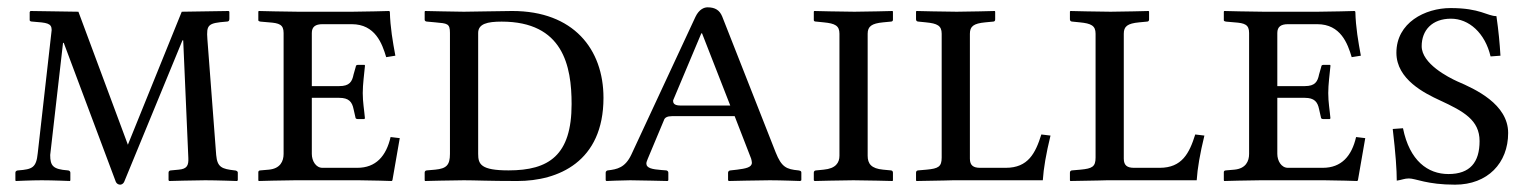

<svg xmlns="http://www.w3.org/2000/svg" viewBox="-20 -492 4174 524"><path d="M478 -382H480L494 -61C495 -40 490 -31 468 -29L447 -27C443 -27 440 -25 440 -21V0L442 2C442 2 512 0 540 0C570 0 627 2 627 2L629 0V-21C629 -25 624 -27 620 -27C586 -31 573 -35 570 -69L546 -385C543 -425 548 -429 598 -433C604 -433 606 -435 606 -441V-460L604 -462L476 -460L329 -97L194 -460L63 -462L61 -459V-437C61 -435 63 -433 69 -433C108 -430 121 -429 121 -410L83 -74C79 -34 68 -30 30 -27C26 -27 22 -25 22 -21V0L23 2C23 2 66 0 94 0C124 0 171 2 171 2L172 0V-21C172 -25 168 -27 165 -27C125 -30 117 -39 117 -69L152 -375H154L296 4C298 9 303 12 308 12C312 12 317 9 319 4Z M960 0C990 0 1049 2 1049 2L1051 0L1071 -115L1046 -118C1034 -66 1006 -34 955 -34H860C842 -34 831 -53 831 -72V-225H906C932 -225 941 -214 945 -194L950 -172C950 -169 952 -167 957 -167H974L976 -169C974 -192 970 -213 970 -238C970 -262 974 -290 976 -312C976 -314 976 -315 974 -315H957C953 -315 951 -313 951 -310L945 -289C941 -269 934 -257 906 -257H831V-402C831 -419 841 -426 860 -426H940C1004 -426 1023 -373 1034 -336L1059 -340C1052 -378 1045 -417 1044 -460L1042 -462C1042 -462 971 -460 941 -460H794C764 -460 686 -462 686 -462L685 -460V-437C685 -436 685 -434 691 -433L714 -431C742 -429 754 -425 754 -402V-72C754 -52 745 -32 714 -29L691 -27C686 -27 685 -24 685 -22V0L686 2C686 2 755 0 785 0Z M1139 -21V0L1140 2C1140 2 1216 0 1246 0C1277 0 1312 2 1392 2C1503 2 1627 -50 1627 -225C1627 -358 1545 -462 1378 -462C1352 -462 1265 -460 1246 -460C1228 -460 1140 -462 1140 -462L1139 -460V-438C1139 -435 1142 -433 1146 -433L1168 -431C1201 -428 1208 -428 1208 -402V-72C1208 -41 1198 -32 1168 -29L1145 -27C1141 -27 1139 -24 1139 -21ZM1285 -72V-402C1285 -427 1310 -433 1349 -433C1517 -433 1540 -312 1540 -208C1540 -68 1478 -27 1368 -27C1292 -27 1285 -44 1285 -72Z M1792 -164C1794 -171 1801 -175 1814 -175H1985L2030 -59C2031 -55 2032 -51 2032 -48C2032 -35 2015 -32 1992 -29L1974 -27C1970 -27 1967 -24 1967 -21V0L1969 2C1969 2 2053 0 2081 0C2111 0 2164 2 2164 2L2167 0V-21C2167 -24 2166 -26 2159 -27C2126 -30 2113 -36 2097 -76L1951 -447C1944 -464 1932 -472 1911 -472C1902 -472 1888 -467 1878 -446L1703 -70C1686 -34 1664 -30 1639 -27C1636 -27 1633 -24 1633 -21V0L1635 2C1635 2 1680 0 1700 0C1719 0 1802 2 1802 2L1804 0V-21C1804 -24 1801 -27 1798 -27L1785 -28C1760 -30 1744 -33 1744 -46C1744 -49 1746 -54 1748 -59ZM1973 -204H1837C1817 -204 1817 -213 1817 -218L1894 -401H1896Z M2348 -400C2348 -420 2359 -428 2390 -431L2411 -433C2415 -433 2417 -435 2417 -438V-460L2416 -462C2416 -462 2339 -460 2312 -460C2281 -460 2202 -462 2202 -462L2201 -460V-437C2201 -434 2204 -433 2208 -433L2228 -431C2259 -428 2271 -422 2271 -400V-67C2271 -48 2261 -32 2228 -29L2208 -27C2204 -27 2201 -25 2201 -21V0L2203 2C2203 2 2281 0 2309 0C2340 0 2416 2 2416 2L2417 0V-21C2417 -25 2414 -27 2411 -27L2390 -29C2358 -32 2348 -45 2348 -67Z M2725 -34H2655C2637 -34 2627 -40 2627 -59V-400C2627 -420 2637 -428 2669 -431L2690 -433C2694 -433 2696 -435 2696 -439V-460L2695 -462C2695 -462 2618 -460 2591 -460C2560 -460 2481 -462 2481 -462L2480 -460V-439C2480 -435 2483 -433 2487 -433L2507 -431C2538 -428 2550 -422 2550 -400V-62C2550 -37 2541 -32 2509 -29L2486 -27C2483 -27 2480 -25 2480 -21V0L2481 2C2561 1 2571 0 2581 0H2826C2828 -32 2835 -73 2847 -122L2822 -125C2806 -74 2786 -34 2725 -34Z M3145 -34H3075C3057 -34 3047 -40 3047 -59V-400C3047 -420 3057 -428 3089 -431L3110 -433C3114 -433 3116 -435 3116 -439V-460L3115 -462C3115 -462 3038 -460 3011 -460C2980 -460 2901 -462 2901 -462L2900 -460V-439C2900 -435 2903 -433 2907 -433L2927 -431C2958 -428 2970 -422 2970 -400V-62C2970 -37 2961 -32 2929 -29L2906 -27C2903 -27 2900 -25 2900 -21V0L2901 2C2981 1 2991 0 3001 0H3246C3248 -32 3255 -73 3267 -122L3242 -125C3226 -74 3206 -34 3145 -34Z M3595 0C3625 0 3684 2 3684 2L3686 0L3706 -115L3681 -118C3669 -66 3641 -34 3590 -34H3495C3477 -34 3466 -53 3466 -72V-225H3541C3567 -225 3576 -214 3580 -194L3585 -172C3585 -169 3587 -167 3592 -167H3609L3611 -169C3609 -192 3605 -213 3605 -238C3605 -262 3609 -290 3611 -312C3611 -314 3611 -315 3609 -315H3592C3588 -315 3586 -313 3586 -310L3580 -289C3576 -269 3569 -257 3541 -257H3466V-402C3466 -419 3476 -426 3495 -426H3575C3639 -426 3658 -373 3669 -336L3694 -340C3687 -378 3680 -417 3679 -460L3677 -462C3677 -462 3606 -460 3576 -460H3429C3399 -460 3321 -462 3321 -462L3320 -460V-437C3320 -436 3320 -434 3326 -433L3349 -431C3377 -429 3389 -425 3389 -402V-72C3389 -52 3380 -32 3349 -29L3326 -27C3321 -27 3320 -24 3320 -22V0L3321 2C3321 2 3390 0 3420 0Z M4064 -448C4039 -448 4020 -470 3939 -470C3869 -470 3791 -430 3791 -348C3791 -275 3869 -237 3910 -218C3975 -188 4018 -164 4018 -107C4018 -49 3992 -17 3933 -17C3877 -17 3827 -53 3809 -142L3781 -140C3789 -72 3792 -28 3792 1C3806 -1 3813 -5 3825 -5C3844 -5 3874 12 3951 12C4040 12 4096 -47 4096 -129C4096 -208 4006 -249 3957 -270C3933 -281 3860 -318 3860 -366C3860 -409 3888 -441 3940 -441C3989 -441 4033 -402 4048 -338L4075 -340C4073 -373 4070 -407 4064 -448Z"/></svg>

Font: Linux Libertine O C
Style: Regular
Weight: 400
Designer: Philipp H. Poll
Foundry: Philipp H. Poll
Version: Version 4.0.3